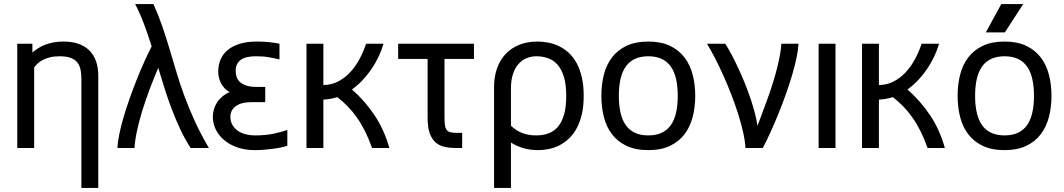

<svg xmlns="http://www.w3.org/2000/svg" viewBox="-20 -736 5294 955"><path d="M141.1 -518.6V-475.1Q156.2 -487.3 172.4 -497.6Q188.5 -507.8 207.3 -514.6Q226.1 -521.5 248 -525.4Q270 -529.3 296.4 -529.3Q379.4 -529.3 424.1 -485.4Q468.8 -441.4 468.8 -358.4V198.7H384.8V-343.3Q384.8 -371.6 379.9 -392.6Q375 -413.6 362.5 -427.7Q350.1 -441.9 329.1 -449Q308.1 -456.1 276.4 -456.1Q249 -456.1 228.5 -450.9Q208 -445.8 192.6 -437.7Q177.2 -429.7 166.7 -419.7Q156.2 -409.7 149.9 -400.4V0H65.9V-518.6Z M652.3 -715.8H743.2Q769.5 -657.2 788.6 -601.3Q807.6 -545.4 824.2 -489.5Q840.8 -433.6 857.7 -377Q874.5 -320.3 896.5 -260.5Q918.5 -200.7 947.8 -136Q977.1 -71.3 1019 0H928.2Q899.4 -44.4 876.7 -93Q854 -141.6 834.7 -192.1Q815.4 -242.7 799.1 -294.7Q782.7 -346.7 767.1 -398.4Q745.1 -347.2 724.9 -293.5Q704.6 -239.7 688.5 -187.7Q672.4 -135.7 661.9 -87.6Q651.4 -39.6 648.9 0H564Q565.4 -29.3 573.2 -67.9Q581.1 -106.4 593.8 -150.1Q606.4 -193.8 623 -241Q639.6 -288.1 658 -334.7Q676.3 -381.3 695.8 -424.8Q715.3 -468.3 734.4 -505.4Q716.3 -562.5 696.8 -615.2Q677.2 -668 652.3 -715.8Z M1257.8 -529.3Q1295.4 -529.3 1323 -525.9Q1350.6 -522.5 1370.1 -518.6V-440.4Q1344.2 -446.8 1317.1 -451.4Q1290 -456.1 1252.9 -456.1Q1231.4 -456.1 1213.1 -452.6Q1194.8 -449.2 1181.4 -440.9Q1168 -432.6 1160.2 -418.5Q1152.3 -404.3 1152.3 -383.3Q1152.3 -366.2 1157.7 -351.6Q1163.1 -336.9 1175.3 -326.4Q1187.5 -315.9 1207.3 -309.8Q1227.1 -303.7 1255.4 -303.7H1299.3V-228H1233.9Q1179.7 -228 1152.8 -208Q1126 -188 1126 -155.3Q1126 -131.8 1136.2 -114.3Q1146.5 -96.7 1163.3 -85.2Q1180.2 -73.7 1202.1 -68.1Q1224.1 -62.5 1247.6 -62.5Q1299.8 -62.5 1339.8 -70.8Q1379.9 -79.1 1409.2 -89.8V-11.2Q1397.5 -6.8 1379.2 -2.9Q1360.8 1 1339.1 3.9Q1317.4 6.8 1293.7 8.8Q1270 10.7 1247.6 10.7Q1198.7 10.7 1160.2 -2.9Q1121.6 -16.6 1094.5 -39.6Q1067.4 -62.5 1053 -92.5Q1038.6 -122.6 1038.6 -155.3Q1038.6 -173.3 1043.7 -191.4Q1048.8 -209.5 1059.1 -225.6Q1069.3 -241.7 1085 -255.1Q1100.6 -268.6 1122.1 -277.8Q1108.4 -285.2 1097.9 -296.1Q1087.4 -307.1 1080.1 -320.8Q1072.8 -334.5 1069.1 -349.4Q1065.4 -364.3 1065.4 -379.9Q1065.4 -410.6 1076.2 -437.7Q1086.9 -464.8 1110.1 -485.1Q1133.3 -505.4 1169.7 -517.3Q1206.1 -529.3 1257.8 -529.3Z M1588.4 0H1504.4V-518.6H1588.4V-313Q1628.4 -313.5 1661.6 -330.6Q1694.8 -347.7 1721.2 -376Q1747.6 -404.3 1767.6 -441.2Q1787.6 -478 1800.8 -518.6H1887.7Q1878.9 -487.8 1864 -456.1Q1849.1 -424.3 1829.1 -394.5Q1809.1 -364.7 1784.2 -338.1Q1759.3 -311.5 1730.5 -291Q1793.5 -236.3 1842 -164.3Q1890.6 -92.3 1916.5 0H1830.6Q1814.5 -45.4 1795.9 -82.8Q1777.3 -120.1 1755.6 -150.9Q1733.9 -181.6 1709.5 -206.8Q1685.1 -231.9 1657.7 -252.9Q1640.6 -247.6 1623.5 -244.4Q1606.4 -241.2 1588.4 -240.7Z M2106.9 -442.9H1960.4V-518.6H2337.4V-442.9H2190.9V-153.8Q2190.9 -129.9 2192.9 -114.7Q2194.8 -99.6 2201.2 -90.8Q2207.5 -82 2218.8 -78.6Q2230 -75.2 2248.5 -75.2H2278.8V0H2244.6Q2214.8 0 2189.7 -5.9Q2164.6 -11.7 2146.2 -28.1Q2127.9 -44.4 2117.4 -73.2Q2106.9 -102.1 2106.9 -147.5Z M2437.5 198.7V-305.2Q2437.5 -352.5 2451.4 -393.6Q2465.3 -434.6 2492.4 -464.8Q2519.5 -495.1 2560.1 -512.2Q2600.6 -529.3 2654.3 -529.3Q2681.6 -529.3 2709.2 -523.7Q2736.8 -518.1 2762.5 -505.4Q2788.1 -492.7 2810.1 -472.2Q2832 -451.7 2848.4 -421.6Q2864.7 -391.6 2874 -351.3Q2883.3 -311 2883.3 -259.3Q2883.3 -207.5 2874 -167.7Q2864.7 -127.9 2848.4 -97.9Q2832 -67.9 2810.1 -47.1Q2788.1 -26.4 2762.9 -13.4Q2737.8 -0.5 2710.7 5.1Q2683.6 10.7 2656.7 10.7Q2616.2 10.7 2582.3 0.5Q2548.3 -9.8 2521.5 -26.9V198.7ZM2521.5 -110.4Q2534.2 -98.6 2547.6 -89.8Q2561 -81.1 2576.2 -75Q2591.3 -68.8 2608.9 -65.7Q2626.5 -62.5 2647.5 -62.5Q2678.2 -62.5 2705.3 -71.5Q2732.4 -80.6 2752.7 -102.8Q2772.9 -125 2784.7 -163.1Q2796.4 -201.2 2796.4 -259.3Q2796.4 -316.4 2784.7 -354.2Q2772.9 -392.1 2752.7 -414.8Q2732.4 -437.5 2705.3 -446.8Q2678.2 -456.1 2647.5 -456.1Q2621.6 -456.1 2598.9 -446.5Q2576.2 -437 2558.8 -417.5Q2541.5 -397.9 2531.5 -367.9Q2521.5 -337.9 2521.5 -296.9Z M2971.2 -259.3Q2971.2 -315.4 2983.6 -364.5Q2996.1 -413.6 3023.9 -450.2Q3051.8 -486.8 3096.2 -508.1Q3140.6 -529.3 3204.6 -529.3Q3268.1 -529.3 3312.5 -508.1Q3356.9 -486.8 3384.8 -450.2Q3412.6 -413.6 3425.3 -364.5Q3438 -315.4 3438 -259.3Q3438 -203.1 3425.3 -154.1Q3412.6 -105 3384.8 -68.4Q3356.9 -31.7 3312.5 -10.5Q3268.1 10.7 3204.6 10.7Q3140.6 10.7 3096.2 -10.5Q3051.8 -31.7 3023.9 -68.4Q2996.1 -105 2983.6 -154.1Q2971.2 -203.1 2971.2 -259.3ZM3058.1 -259.3Q3058.1 -212.4 3066.4 -175.8Q3074.7 -139.2 3092.3 -114Q3109.9 -88.9 3137.7 -75.7Q3165.5 -62.5 3204.6 -62.5Q3243.7 -62.5 3271.5 -75.7Q3299.3 -88.9 3316.9 -114Q3334.5 -139.2 3342.8 -175.8Q3351.1 -212.4 3351.1 -259.3Q3351.1 -306.2 3342.8 -342.8Q3334.5 -379.4 3316.9 -404.5Q3299.3 -429.7 3271.5 -442.9Q3243.7 -456.1 3204.6 -456.1Q3165.5 -456.1 3137.7 -442.9Q3109.9 -429.7 3092.3 -404.5Q3074.7 -379.4 3066.4 -342.8Q3058.1 -306.2 3058.1 -259.3Z M3747.6 -110.4Q3756.3 -131.8 3763.9 -153.3Q3771.5 -174.8 3781.2 -200.2Q3797.4 -242.7 3812.3 -286.6Q3827.1 -330.6 3838.6 -372.3Q3850.1 -414.1 3857.4 -451.7Q3864.7 -489.3 3866.7 -518.6H3951.7Q3950.2 -488.3 3941.9 -448.5Q3933.6 -408.7 3920.2 -363.3Q3906.7 -317.9 3889.4 -269Q3872.1 -220.2 3852.8 -172.6Q3833.5 -125 3813.5 -80.8Q3793.5 -36.6 3774.4 0H3688Q3686 -34.7 3676.5 -77.4Q3667 -120.1 3652.3 -166.7Q3637.7 -213.4 3619.1 -261.5Q3600.6 -309.6 3580.1 -355.7Q3559.6 -401.9 3538.1 -443.6Q3516.6 -485.4 3496.6 -518.6H3587.4Q3602.5 -495.1 3619.1 -463.9Q3635.7 -432.6 3652.3 -396.7Q3668.9 -360.8 3684.6 -322.3Q3700.2 -283.7 3712.9 -246.1Q3725.6 -208.5 3734.6 -173.8Q3743.7 -139.2 3747.6 -110.4Z M4051.8 0V-518.6H4135.7V0Z M4351.6 0H4267.6V-518.6H4351.6V-313Q4391.6 -313.5 4424.8 -330.6Q4458 -347.7 4484.4 -376Q4510.7 -404.3 4530.8 -441.2Q4550.8 -478 4564 -518.6H4650.9Q4642.1 -487.8 4627.2 -456.1Q4612.3 -424.3 4592.3 -394.5Q4572.3 -364.7 4547.4 -338.1Q4522.5 -311.5 4493.7 -291Q4556.6 -236.3 4605.2 -164.3Q4653.8 -92.3 4679.7 0H4593.8Q4577.6 -45.4 4559.1 -82.8Q4540.5 -120.1 4518.8 -150.9Q4497.1 -181.6 4472.7 -206.8Q4448.2 -231.9 4420.9 -252.9Q4403.8 -247.6 4386.7 -244.4Q4369.6 -241.2 4351.6 -240.7Z M4743.2 -259.3Q4743.2 -315.4 4755.6 -364.5Q4768.1 -413.6 4795.9 -450.2Q4823.7 -486.8 4868.2 -508.1Q4912.6 -529.3 4976.6 -529.3Q5040 -529.3 5084.5 -508.1Q5128.9 -486.8 5156.7 -450.2Q5184.6 -413.6 5197.3 -364.5Q5210 -315.4 5210 -259.3Q5210 -203.1 5197.3 -154.1Q5184.6 -105 5156.7 -68.4Q5128.9 -31.7 5084.5 -10.5Q5040 10.7 4976.6 10.7Q4912.6 10.7 4868.2 -10.5Q4823.7 -31.7 4795.9 -68.4Q4768.1 -105 4755.6 -154.1Q4743.2 -203.1 4743.2 -259.3ZM4830.1 -259.3Q4830.1 -212.4 4838.4 -175.8Q4846.7 -139.2 4864.3 -114Q4881.8 -88.9 4909.7 -75.7Q4937.5 -62.5 4976.6 -62.5Q5015.6 -62.5 5043.5 -75.7Q5071.3 -88.9 5088.9 -114Q5106.4 -139.2 5114.7 -175.8Q5123 -212.4 5123 -259.3Q5123 -306.2 5114.7 -342.8Q5106.4 -379.4 5088.9 -404.5Q5071.3 -429.7 5043.5 -442.9Q5015.6 -456.1 4976.6 -456.1Q4937.5 -456.1 4909.7 -442.9Q4881.8 -429.7 4864.3 -404.5Q4846.7 -379.4 4838.4 -342.8Q4830.1 -306.2 4830.1 -259.3ZM4960.4 -715.8H5069.3L4978 -574.7H4883.3Z"/></svg>

Font: Arian AMU
Style: Regular
Weight: 400
Designer: Ruben Hakobyan (Tarumian)
Foundry: Ruben Hakobyan (Tarumian)
Version: Version 4.003